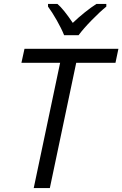

<svg xmlns="http://www.w3.org/2000/svg" viewBox="-20 -964 627 984"><path d="M288.1 -642.1H89.8L105.5 -713.9H586.9L571.8 -642.1H370.6L235.4 0H152.8ZM226.1 -930.2V-943.8H274.4Q304.7 -918.5 353 -846.7Q381.3 -874 414.3 -900.4Q447.3 -926.8 474.1 -943.8H524.9V-930.2Q491.7 -903.3 450 -860.6Q408.2 -817.9 382.8 -783.7H308.6Q294.9 -817.9 271 -859.9Q247.1 -901.9 226.1 -930.2Z"/></svg>

Font: Viking Open Sans
Style: Italic
Weight: 400
Italic angle: -12°
Foundry: Ascender Corporation
Version: Version 2.000